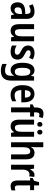

<svg xmlns="http://www.w3.org/2000/svg" viewBox="1720 -2526 1045 4526"><g transform="rotate(90 2243.0 -262.5)"><path d="M255 -553C188 -553 129 -536 80 -508L114 -423C158 -447 198 -461 235 -461C284 -461 309 -430 309 -361V-335L236 -332C104 -327 34 -268 34 -157C34 -62 81 10 172 10C241 10 281 -17 317 -74H320L340 0H425V-363C425 -488 368 -553 255 -553ZM260 -255 309 -258V-208C309 -128 270 -82 215 -82C176 -82 152 -107 152 -161C152 -220 184 -252 260 -255Z M952 -543H836V-267C836 -152 814 -91 736 -91C687 -91 666 -132 666 -217V-543H549V-189C549 -61 601 10 706 10C764 10 812 -17 840 -70H846L861 0H952Z M1384 -155C1384 -240 1336 -281 1260 -321C1184 -360 1164 -374 1164 -409C1164 -441 1188 -461 1231 -461C1269 -461 1308 -446 1344 -425L1379 -513C1332 -539 1284 -553 1229 -553C1121 -553 1052 -497 1052 -403C1052 -320 1098 -276 1175 -238C1251 -201 1270 -181 1270 -148C1270 -109 1245 -88 1195 -88C1146 -88 1092 -106 1053 -131V-21C1094 -1 1143 10 1202 10C1318 10 1384 -49 1384 -155Z M1635 -553C1525 -553 1459 -451 1459 -269C1459 -90 1524 10 1632 10C1693 10 1733 -17 1764 -73H1768C1766 -48 1764 -16 1764 4V18C1764 104 1721 141 1643 141C1589 141 1539 129 1487 102V205C1533 229 1583 240 1646 240C1809 240 1880 152 1880 -9V-543H1782L1770 -473H1764C1733 -529 1692 -553 1635 -553ZM1667 -454C1736 -454 1766 -399 1766 -274V-249C1766 -140 1735 -88 1669 -88C1608 -88 1577 -145 1577 -267C1577 -390 1607 -454 1667 -454Z M2194 -552C2062 -552 1987 -452 1987 -268C1987 -96 2062 10 2212 10C2273 10 2321 -1 2366 -27V-123C2318 -96 2276 -84 2225 -84C2145 -84 2105 -137 2103 -242H2391V-308C2391 -456 2321 -552 2194 -552ZM2196 -462C2253 -462 2281 -406 2281 -327H2104C2109 -419 2142 -462 2196 -462Z M2727 -449V-543H2628V-572C2628 -643 2642 -669 2679 -669C2699 -669 2718 -664 2737 -658L2764 -745C2728 -758 2698 -765 2660 -765C2555 -765 2512 -702 2512 -567V-544L2441 -509V-449H2511V0H2628V-449Z M2855 -679C2855 -639 2879 -618 2911 -618C2943 -618 2967 -639 2967 -679C2967 -718 2943 -739 2911 -739C2879 -739 2855 -719 2855 -679ZM3039 -679C3039 -639 3062 -618 3095 -618C3128 -618 3152 -639 3152 -679C3152 -718 3128 -739 3095 -739C3063 -739 3039 -719 3039 -679ZM3203 -543H3087V-267C3087 -152 3065 -91 2987 -91C2938 -91 2917 -132 2917 -217V-543H2800V-189C2800 -61 2852 10 2957 10C3015 10 3063 -17 3091 -70H3097L3112 0H3203Z M3449 -576V-760H3333V0H3449V-268C3449 -392 3474 -452 3548 -452C3597 -452 3619 -414 3619 -331V0H3735V-360C3735 -487 3681 -553 3579 -553C3521 -553 3473 -525 3448 -472H3441C3446 -501 3449 -537 3449 -576Z M4100 -553C4043 -553 4000 -507 3975 -451H3969L3953 -543H3863V0H3979V-280C3979 -376 4026 -435 4088 -435C4108 -435 4124 -432 4137 -428L4150 -546C4133 -551 4116 -553 4100 -553Z M4404 -89C4367 -89 4350 -113 4350 -163V-449H4461V-543H4350V-660H4273L4241 -542L4175 -508V-449H4234V-156C4234 -38 4281 10 4369 10C4408 10 4441 2 4468 -12V-103C4447 -95 4424 -89 4404 -89Z"/></g></svg>

Font: Noto Sans Ethiopic Cond SemBd
Style: Regular
Weight: 600
Width: 3
Designer: Monotype Design Team
Foundry: Monotype Imaging Inc.
Version: Version 2.102